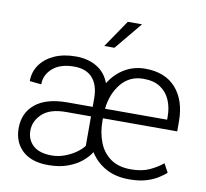

<svg xmlns="http://www.w3.org/2000/svg" viewBox="-83 -841 1011 941"><g transform="rotate(10 423.0 -370.5)"><path d="M618.2 9.8Q550.8 9.8 501.7 -17.3Q452.6 -44.4 423.8 -91.3Q409.2 -67.4 381.6 -44.2Q354 -21 312.5 -5.6Q271 9.8 215.3 9.8Q131.8 9.8 86.9 -32.2Q42 -74.2 42 -143.6Q42 -219.7 96.4 -264.4Q150.9 -309.1 256.3 -309.1H381.3V-351.6Q381.3 -416 350.3 -451.9Q319.3 -487.8 257.8 -487.8Q189.9 -487.8 151.9 -454.8Q113.8 -421.9 113.8 -374L55.7 -379.9Q55.7 -425.8 80.8 -461.4Q106 -497.1 151.4 -517.6Q196.8 -538.1 257.8 -538.1Q318.4 -538.1 362.1 -512.2Q405.8 -486.3 425.3 -434.6Q454.6 -482.9 500.7 -510.5Q546.9 -538.1 603.5 -538.1Q702.6 -538.1 756.3 -477.3Q810.1 -416.5 810.1 -311.5V-262.7H440.4V-249Q440.4 -191.4 459 -143.8Q477.5 -96.2 516.8 -68.1Q556.2 -40 618.2 -40Q673.3 -40 711.4 -57.9Q749.5 -75.7 775.9 -98.1L799.3 -54.7Q785.2 -42 761.7 -26.9Q738.3 -11.7 703.1 -1Q668 9.8 618.2 9.8ZM603.5 -487.8Q534.7 -487.8 492.7 -437Q450.7 -386.2 442.4 -310.5H751.5V-326.2Q751.5 -371.1 735.8 -407.7Q720.2 -444.3 687.5 -466.1Q654.8 -487.8 603.5 -487.8ZM224.1 -39.6Q257.3 -39.6 288.6 -51.3Q319.8 -63 344.2 -80.3Q368.7 -97.7 381.3 -115.2V-261.7H257.3Q177.7 -261.7 139.2 -225.6Q100.6 -189.5 100.6 -141.6Q100.6 -96.2 131.8 -67.9Q163.1 -39.6 224.1 -39.6ZM385.3 -612.8 478.5 -749.5H549.3L436 -612.8Z"/></g></svg>

Font: Vazirmatn RD ExtraLight
Style: Regular
Weight: 200
Designer: Saber Rastikerdar
Foundry: Saber Rastikerdar
Version: Version 32.102